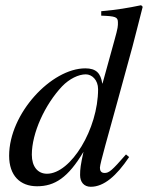

<svg xmlns="http://www.w3.org/2000/svg" viewBox="-20 -703 567 736"><path d="M356 -361C356 -209 252 -37 160 -37C125 -37 102 -64 102 -110C102 -193 152 -302 218 -372C246 -401 281 -418 309 -418C332 -418 356 -397 356 -361ZM521 -683C468 -672 432 -666 368 -660V-643C423 -641 432 -638 432 -617C432 -603 433 -599 418 -546L373 -383H372C366 -422 349 -441 307 -441C177 -441 15 -268 15 -106C15 -30 57 11 122 11C190 11 241 -22 300 -121C289 -71 287 -55 287 -32C287 -5 302 13 328 13C378 13 426 -28 475 -101L463 -111C409 -49 398 -40 381 -40C368 -40 363 -48 363 -60C363 -76 397 -192 428 -306L488 -525C502 -577 511 -616 527 -677Z"/></svg>

Font: XITS
Style: Italic
Weight: 400
Italic angle: -16.33°
Designer: MicroPress Inc., with final additions and corrections provided by Coen Hoffman, Elsevier (retired)
Version: Version 1.302